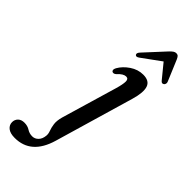

<svg xmlns="http://www.w3.org/2000/svg" viewBox="-414 -704 996 996"><g transform="rotate(45 84.5 -206.0)"><path d="M228 -329.5 100.5 106.5Q59.5 246.5 -60.5 246.5Q-94 246.5 -111 232.8Q-128 219 -128 198Q-128 179.5 -115.5 167Q-103 154.5 -80 154.5Q-57 154.5 -40 165.5Q-23 176.5 -2 176.5Q16.5 176.5 30.8 162.2Q45 148 47.5 122Q49 108 42.8 91.5Q36.5 75 33.2 52.2Q30 29.5 39 -3L128.5 -306.5Q140.5 -347.5 140.5 -367.8Q140.5 -388 123.5 -388Q114 -388 102.8 -381.5Q91.5 -375 77.5 -359.5Q67.5 -351 58.5 -354Q52.5 -356 51.2 -363.2Q50 -370.5 55.5 -380.5Q73 -411.5 107 -434.5Q141 -457.5 179.5 -457.5Q225 -457.5 235.8 -425Q246.5 -392.5 228 -329.5ZM102.2 -505.2Q86.2 -493.6 79.4 -503.2Q73.4 -512.3 86.6 -526.5L188.8 -637.3Q198.5 -647.1 206.1 -652.4Q213.7 -657.7 222.8 -657.5Q232 -657.3 237 -651.7Q242 -646.1 246.4 -636L294.5 -521.6Q297.7 -514.5 295.9 -508Q294.1 -501.6 290.3 -498.7Q279.7 -490.4 270 -501.6L205.6 -580.4Z"/></g></svg>

Font: Fraunces 72pt Soft
Style: Italic
Weight: 400
Italic angle: -16°
Version: Version 1.000;[b76b70a41]